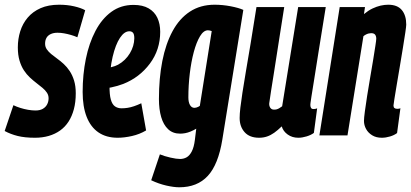

<svg xmlns="http://www.w3.org/2000/svg" viewBox="-47 -574 1743 814"><path d="M-27.2 -18.6 9.8 -128Q23 -121.6 39.1 -116.5Q55.2 -111.4 72 -108.5Q88.8 -105.6 103.4 -105.6Q122.4 -105.6 134.6 -112.7Q146.8 -119.8 152.9 -131.6Q159 -143.4 159 -157.2Q159 -170.4 151.9 -181.1Q144.8 -191.8 133.3 -201.4Q121.8 -211 107.8 -221.7Q93.8 -232.4 79.8 -245.4Q65.8 -258.4 54.3 -275.9Q42.8 -293.4 35.7 -317.4Q28.6 -341.4 28.6 -373.2Q28.6 -408.8 38.8 -441.4Q49 -474 70.5 -499.4Q92 -524.8 125.1 -539.4Q158.2 -554 203.6 -554Q237.8 -554 267.3 -547.2Q296.8 -540.4 314.2 -530.6L281 -416Q268 -421.8 253.2 -426Q238.4 -430.2 224.3 -432.7Q210.2 -435.2 196.8 -435.2Q180 -435.2 167.9 -429.5Q155.8 -423.8 150 -413.5Q144.2 -403.2 144.2 -388.8Q144.2 -375.4 151.3 -365Q158.4 -354.6 169.9 -345Q181.4 -335.4 195.4 -325.4Q209.4 -315.4 223.2 -302.7Q237 -290 248.5 -272.7Q260 -255.4 267.1 -232.3Q274.2 -209.2 274.2 -178.2Q274.2 -141 266.2 -111Q258.2 -81 243.6 -58.4Q229 -35.8 207.8 -20.7Q186.6 -5.6 159.8 2.2Q133 10 101.4 10Q58.2 10 28.1 2.5Q-2 -5 -27.2 -18.6Z M393.6 -284.8Q407.6 -285.2 424.5 -289.2Q441.4 -293.2 453.4 -299.6Q485.2 -317.4 503.6 -348.1Q522 -378.8 522.4 -411.6Q522.4 -428.6 516.9 -435Q511.4 -441.4 501.8 -441.4Q480.4 -441.8 461.6 -413.5Q442.8 -385.2 430.5 -333.1Q418.2 -281 417.4 -210.2Q417 -172.6 422.9 -151.8Q428.8 -131 440.6 -122.9Q452.4 -114.8 468.4 -114.8Q480.8 -114.8 493.9 -116.8Q507 -118.8 521.6 -123.8Q536.2 -128.8 552 -136.2L572.4 -21Q545.2 -4.8 512.7 2.6Q480.2 10 451.8 10Q403.6 10 370.5 -12.6Q337.4 -35.2 320.4 -78.6Q303.4 -122 303.4 -184.2Q303.4 -258 317 -324.6Q330.6 -391.2 357.7 -442.8Q384.8 -494.4 425.1 -523.8Q465.4 -553.2 519 -553.2Q558 -553.2 583.1 -538.6Q608.2 -524 620.2 -498.4Q632.2 -472.8 632.2 -439.2Q632.2 -363 588.4 -304.3Q544.6 -245.6 475.6 -218.2Q451.4 -209 424.8 -203.5Q398.2 -198 370.8 -197.6Z M594 190.2 630.8 80.4Q649.8 88.2 675.4 94.1Q701 100 716.6 100Q731.8 100 744.4 92.8Q757 85.6 766.2 67.7Q775.4 49.8 779.2 19L785 -28.4Q773.2 -21.4 761.1 -16.4Q749 -11.4 737.9 -9.4Q726.8 -7.4 716.8 -7.4Q685.8 -7.4 665.9 -26.1Q646 -44.8 636.4 -77.7Q626.8 -110.6 626.8 -153.8Q626.8 -242.2 641.2 -315.3Q655.6 -388.4 684.7 -442.1Q713.8 -495.8 758.4 -524.9Q803 -554 863 -554Q879.8 -554 897.1 -552.3Q914.4 -550.6 931 -547.4Q947.6 -544.2 961.4 -540.3Q975.2 -536.4 984.6 -532L895.6 17.8Q878.4 123.8 833.8 171.9Q789.2 220 713 220Q690.2 220 658.1 212.7Q626 205.4 594 190.2ZM850.6 -442.2Q846.2 -443.8 842.3 -444.7Q838.4 -445.6 834.6 -445.6Q816.2 -445.6 801 -420.4Q785.8 -395.2 774.7 -353.9Q763.6 -312.6 757.6 -262.2Q751.6 -211.8 751.6 -161.4Q751.6 -140.6 758.5 -128.7Q765.4 -116.8 777.4 -116.8Q780.8 -116.8 785 -117.9Q789.2 -119 793.3 -121Q797.4 -123 800.2 -125.2Z M1051.4 10Q1011.1 10 990 -13.7Q969 -37.4 969 -73.8Q969 -91 972 -117.2Q975 -143.3 980.8 -181Q986.7 -218.7 995.3 -270.1Q1004 -321.5 1015.5 -389.5Q1027 -457.4 1040.3 -544H1158Q1147.5 -478 1139.3 -425Q1131 -371.9 1124.4 -329.4Q1117.8 -286.9 1112.4 -252.7Q1106.9 -218.5 1102.4 -190Q1097.9 -161.5 1094.4 -135.8Q1093.7 -124.9 1098.9 -117.1Q1104.1 -109.2 1114.9 -109.2Q1121.3 -109.2 1126.5 -110.6Q1131.6 -112 1137.4 -115.5Q1143.2 -119 1149.2 -123.4L1217.1 -544H1334.1Q1314.9 -425.4 1302.7 -349Q1290.5 -272.5 1283.6 -228.5Q1276.6 -184.4 1273.3 -164.2Q1270 -143.9 1269.4 -137.7Q1268.7 -131.5 1268.7 -129.2Q1268.7 -121.2 1271.7 -116.5Q1274.6 -111.7 1282 -111.7Q1284.9 -111.7 1289.2 -112.3Q1293.5 -112.9 1297.6 -114.8L1283.7 -10.5Q1271.9 -1.6 1253.1 4.2Q1234.2 10 1217.7 10Q1191.8 10 1172.7 -3.7Q1153.6 -17.3 1147.4 -38.2Q1130.6 -21.9 1115.6 -11.2Q1100.5 -0.5 1085.1 4.7Q1069.6 10 1051.4 10Z M1393.2 -544H1500.4L1496 -514.3Q1514.7 -529.7 1532.3 -538Q1549.8 -546.3 1566.6 -550.2Q1583.4 -554 1598.9 -554Q1637.5 -554 1656.4 -531.6Q1675.3 -509.1 1675.3 -469.6Q1675.3 -462.9 1671.4 -436.4Q1667.4 -409.8 1661.3 -372.1Q1655.2 -334.4 1648.3 -293.5Q1641.3 -252.5 1635.2 -215.9Q1629.1 -179.2 1625.2 -155Q1621.2 -130.7 1621.2 -126.9Q1621.2 -119.4 1625.2 -116.1Q1629.1 -112.7 1636.8 -112.7Q1639.7 -112.7 1643.1 -113Q1646.5 -113.3 1650.6 -115.2L1636.4 -9.9Q1624.3 -0.7 1606.5 4.6Q1588.7 10 1571.6 10Q1547.6 10 1530.7 -0.5Q1513.8 -10.9 1505 -27.1Q1496.1 -43.3 1496.1 -61.6Q1496.1 -73.4 1499.9 -101.8Q1503.7 -130.2 1509.5 -167.4Q1515.2 -204.5 1522.2 -244.2Q1529.1 -284 1534.9 -319.4Q1540.6 -354.9 1544.4 -379.4Q1548.2 -403.9 1548.2 -409.9Q1548.2 -420.3 1543.5 -426.8Q1538.7 -433.4 1526.5 -433.4Q1521.7 -433.4 1515.9 -432Q1510.1 -430.6 1504.5 -427.7Q1498.8 -424.9 1493.7 -420.4L1426.2 0H1307.1Z"/></svg>

Font: Georama ExtraCondensed Thin
Style: Italic
Weight: 100
Width: 2
Italic angle: -9°
Designer: Jean-Baptiste Levee
Foundry: Production Type
Version: Version 1.001